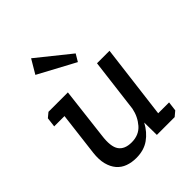

<svg xmlns="http://www.w3.org/2000/svg" viewBox="-197 -801 923 923"><g transform="rotate(-45 264.0 -339.5)"><path d="M491 -69 485 -21 460 0H339L338 -85Q315 -42 279 -16.5Q243 9 191 9Q160 9 134 -0.5Q108 -10 90.5 -30.5Q73 -51 65 -82Q57 -113 62 -156L89 -378H19L25 -427L49 -447H181L150 -185Q141 -117 161 -88.5Q181 -60 228 -60Q278 -60 307 -93.5Q336 -127 345 -172L379 -447H464L417 -69ZM130 -617 172 -688 340 -553 318 -516Z"/></g></svg>

Font: Zilla Slab Medium
Style: Regular
Weight: 500
Designer: Typotheque.com
Foundry: Typotheque type foundry
Version: Version 1.1; 2017